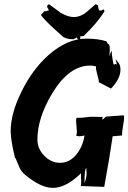

<svg xmlns="http://www.w3.org/2000/svg" viewBox="-20 -907 624 934"><path d="M400 -90Q391 -85 391 -18V-16Q401 -41 401 -62Q401 -65 400 -90ZM549 -592 542 -620Q559 -598 559 -598Q566 -587 566 -568Q566 -524 520 -476L461 -507Q461 -518 453 -545Q446 -569 447 -584Q433 -588 418 -588Q316 -588 234 -453Q162 -333 162 -228Q162 -184 195 -149.5Q228 -115 273 -115Q321 -115 355 -160Q384 -198 391 -248Q374 -244 367 -244Q364 -244 351 -246Q354 -256 354 -269Q354 -277 352 -294Q350 -311 350 -319Q350 -332 354 -334Q356 -334 369 -334Q378 -334 396.5 -336.5Q415 -339 425 -339Q462 -339 480 -338L477 -328L478 -326Q484 -327 488.5 -333.5Q493 -340 498 -340L581 -346Q583 -343 584 -338Q584 -324 578.5 -294Q573 -264 574 -248Q559 -246 528 -244Q513 -138 487 2L373 -2Q375 -14 375 -26Q375 -33 374 -45Q374 -58 374 -64Q301 7 237 7Q179 7 103 -56Q83 -72 74 -93.5Q65 -115 56 -137L53 -139Q32 -224 32 -269Q32 -355 84 -460Q137 -569 217 -640Q307 -719 400 -719Q458 -719 498 -706Q502 -694 511 -690Q515 -680 514 -663Q512 -639 513 -635V-632Q515 -644 521 -659L523 -657Q524 -637 531 -599Q532 -593 535 -593Q536 -593 538.5 -594.5Q541 -596 542 -596Q545 -596 549 -592ZM387 -732 370 -730Q371 -723 371 -723Q371 -715 364 -715Q357 -715 353 -725Q340 -716 337 -716Q299 -716 282 -732Q255 -756 228 -781Q198 -809 179 -834L195 -852Q204 -852 217 -856Q216 -865 209 -873Q209 -884 219 -886Q247 -866 275 -845Q310 -824 340 -824Q369 -824 398 -846Q422 -867 446 -887L458 -880L457 -877Q457 -871 462 -856H469Q475 -855 482 -861Q488 -860 488 -851Q451 -793 387 -732Z"/></svg>

Font: Ode an Erik AH
Style: Regular
Weight: 400
Designer: Andreas Höfeld
Foundry: Fontgrube AH
Version: Version 2.00